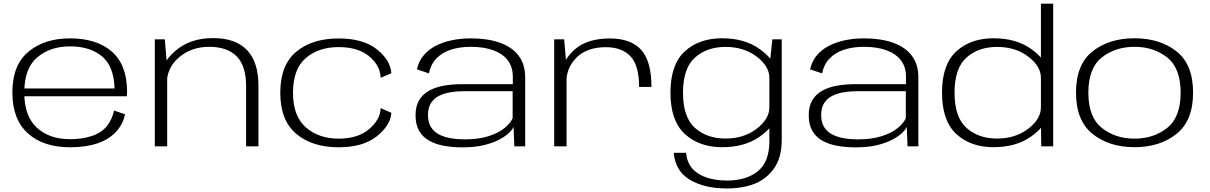

<svg xmlns="http://www.w3.org/2000/svg" viewBox="-20 -805 6653 1056"><path d="M366.5 5V-39.5Q250 -39.5 182 -103.5Q113.5 -166.5 113.5 -296Q113.5 -430 185.5 -490Q257 -550 365.5 -550Q477 -550 544 -492.5Q606.5 -438 610 -318.5H104V-275.5H677.5Q679 -287 679 -299.5Q679 -447.5 595.5 -521Q511.5 -594 365.5 -594Q225 -594 137 -521Q48 -448 48 -296.5Q48 -148.5 133.5 -71.5Q218 5 366.5 5ZM366.5 -39.5V5Q452 5 515.5 -16.5Q579.5 -37.5 618.5 -80.5Q657 -122.5 667.5 -176.5L607.5 -197Q597.5 -151 569.5 -113.5Q540 -76 486.5 -57.5Q433 -39.5 366.5 -39.5Z M831.5 0H899.5V-433.5L886.5 -588.5H831.5ZM1333.5 0H1401.5V-333Q1401.5 -464 1338.5 -529.8Q1275.5 -595.5 1152 -595.5Q1026.5 -595.5 945.2 -526Q864 -456.5 864 -374.5L896.5 -339.5Q896.5 -431.5 964.5 -489.5Q1032.5 -547.5 1130.5 -547.5Q1229.5 -547.5 1281.5 -495.5Q1333.5 -443.5 1333.5 -330.5Z M1842.5 5Q1977 5 2052.5 -55.5Q2128 -116 2132.5 -184.5L2073.5 -210.5Q2072 -148 2010.5 -95.2Q1949 -42.5 1842.5 -42.5Q1733.5 -42.5 1662.5 -104.2Q1591.5 -166 1591.5 -294.5Q1591.5 -425 1661.8 -485.5Q1732 -546 1842.5 -546Q1950 -546 2011 -494.8Q2072 -443.5 2073.5 -377L2132.5 -402Q2128 -474 2052.8 -533.8Q1977.5 -593.5 1842.5 -593.5Q1696.5 -593.5 1609 -520.2Q1521.5 -447 1521.5 -294.5Q1521.5 -143.5 1609 -69.2Q1696.5 5 1842.5 5Z M2524 5.5Q2589 5.5 2638.2 -6Q2687.5 -17.5 2722 -35.2Q2756.5 -53 2777 -72Q2797.5 -91 2804.5 -107L2809 0H2868.5V-379Q2868.5 -451.5 2832.2 -499Q2796 -546.5 2729 -570.2Q2662 -594 2569 -594Q2512.5 -594 2463 -583.2Q2413.5 -572.5 2374.2 -551.8Q2335 -531 2308.8 -499Q2282.5 -467 2273 -423.5L2339 -401.5Q2349 -451 2380 -483.2Q2411 -515.5 2459.2 -531.5Q2507.5 -547.5 2569.5 -547.5Q2640 -547.5 2691.8 -529Q2743.5 -510.5 2772 -474Q2800.5 -437.5 2800.5 -382.5V-342H2520.5Q2467.5 -342 2421 -333.8Q2374.5 -325.5 2339.5 -306Q2304.5 -286.5 2285 -253.5Q2265.5 -220.5 2265.5 -171Q2265.5 -120 2285 -85.8Q2304.5 -51.5 2340 -31.5Q2375.5 -11.5 2422.2 -3Q2469 5.5 2524 5.5ZM2535.5 -38.5Q2495 -38.5 2458.8 -44.8Q2422.5 -51 2394.2 -65.8Q2366 -80.5 2350 -106.5Q2334 -132.5 2334 -173Q2334 -212 2350.2 -237.8Q2366.5 -263.5 2394.2 -277.5Q2422 -291.5 2457.2 -297.5Q2492.5 -303.5 2530 -303.5H2799.5V-155Q2787.5 -127 2754 -100Q2720.5 -73 2666 -55.8Q2611.5 -38.5 2535.5 -38.5Z M3495 -327H3563Q3563 -467.5 3506.8 -530.5Q3450.5 -593.5 3333.5 -593.5Q3209 -593.5 3138.8 -531.2Q3068.5 -469 3068.5 -384L3095.5 -357Q3095.5 -434 3152.5 -489.8Q3209.5 -545.5 3312 -545.5Q3400.5 -545.5 3447.8 -495.2Q3495 -445 3495 -327ZM3028 0H3096V-436.5L3083 -588.5H3028Z M3976 231.5Q4066 231.5 4131.5 205.2Q4197 179 4238.2 119.8Q4279.5 60.5 4279.5 -35.5V-588.5H4228L4211.5 -435V-27.5Q4211.5 85.5 4148 136.8Q4084.5 188 3978.5 188Q3915 188 3865.2 171Q3815.5 154 3787.2 121.2Q3759 88.5 3753 35.5H3685.5Q3694.5 136.5 3774.8 184Q3855 231.5 3976 231.5ZM3952 4.5Q4076 4.5 4158 -53.2Q4240 -111 4240 -163.5L4211.5 -214Q4211.5 -150 4141.2 -96.5Q4071 -43 3970.5 -43Q3867.5 -43 3802 -101.8Q3736.5 -160.5 3736.5 -295Q3736.5 -429.5 3802 -488.2Q3867.5 -547 3970.5 -547Q4071 -547 4141.2 -494Q4211.5 -441 4211.5 -377L4239 -426Q4239 -477.5 4157 -536Q4075 -594.5 3951 -594.5Q3824.5 -594.5 3746 -522.2Q3667.5 -450 3667.5 -295.5Q3667.5 -141 3746.5 -68.2Q3825.5 4.5 3952 4.5Z M4686.5 5.5Q4751.5 5.5 4800.8 -6Q4850 -17.5 4884.5 -35.2Q4919 -53 4939.5 -72Q4960 -91 4967 -107L4971.5 0H5031V-379Q5031 -451.5 4994.8 -499Q4958.5 -546.5 4891.5 -570.2Q4824.5 -594 4731.5 -594Q4675 -594 4625.5 -583.2Q4576 -572.5 4536.8 -551.8Q4497.5 -531 4471.2 -499Q4445 -467 4435.5 -423.5L4501.5 -401.5Q4511.5 -451 4542.5 -483.2Q4573.5 -515.5 4621.8 -531.5Q4670 -547.5 4732 -547.5Q4802.5 -547.5 4854.2 -529Q4906 -510.5 4934.5 -474Q4963 -437.5 4963 -382.5V-342H4683Q4630 -342 4583.5 -333.8Q4537 -325.5 4502 -306Q4467 -286.5 4447.5 -253.5Q4428 -220.5 4428 -171Q4428 -120 4447.5 -85.8Q4467 -51.5 4502.5 -31.5Q4538 -11.5 4584.8 -3Q4631.5 5.5 4686.5 5.5ZM4698 -38.5Q4657.5 -38.5 4621.2 -44.8Q4585 -51 4556.8 -65.8Q4528.5 -80.5 4512.5 -106.5Q4496.5 -132.5 4496.5 -173Q4496.5 -212 4512.8 -237.8Q4529 -263.5 4556.8 -277.5Q4584.5 -291.5 4619.8 -297.5Q4655 -303.5 4692.5 -303.5H4962V-155Q4950 -127 4916.5 -100Q4883 -73 4828.5 -55.8Q4774 -38.5 4698 -38.5Z M5707 0H5772.5V-785H5705V-130.5ZM5444.5 4.5Q5568.5 4.5 5650.5 -53.8Q5732.5 -112 5732.5 -163.5L5705 -214Q5705 -150 5634.8 -96.5Q5564.5 -43 5464 -43Q5361 -43 5295.5 -101.8Q5230 -160.5 5230 -295Q5230 -429.5 5295.5 -488.2Q5361 -547 5464 -547Q5564.5 -547 5634.8 -494Q5705 -441 5705 -377L5732.5 -426.5Q5732.5 -478 5650.5 -536.2Q5568.5 -594.5 5444.5 -594.5Q5318 -594.5 5239.5 -522.2Q5161 -450 5161 -295.5Q5161 -141 5239.5 -68.2Q5318 4.5 5444.5 4.5Z M6220 4.5Q6359.5 4.5 6450.8 -68.5Q6542 -141.5 6542 -295.5Q6542 -450.5 6450.8 -522.5Q6359.5 -594.5 6220 -594.5Q6080 -594.5 5989 -522.5Q5898 -450.5 5898 -295.5Q5898 -141.5 5989 -68.5Q6080 4.5 6220 4.5ZM6220 -42.5Q6114 -42.5 6040 -101.5Q5966 -160.5 5966 -295Q5966 -430.5 6040 -489Q6114 -547.5 6220 -547.5Q6325.5 -547.5 6399.5 -489Q6473.5 -430.5 6473.5 -295Q6473.5 -160.5 6399.5 -101.5Q6325.5 -42.5 6220 -42.5Z"/></svg>

Font: Anybody Expanded Light
Style: Regular
Weight: 300
Width: 7
Version: Version 1.113;gftools[0.9.25]